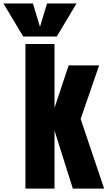

<svg xmlns="http://www.w3.org/2000/svg" viewBox="-116 -1121 639 1141"><path d="M35.2 0V-859.4H208V-480L292 -732.4H473.1L363.3 -414.1L502.9 0H316.9L208 -345.2V0ZM22 -903.8 -95.7 -1100.6H79.6L121.6 -961.4L163.6 -1100.6H338.9L221.2 -903.8Z"/></svg>

Font: webenart
Style: Regular
Weight: 400
Designer: Vernon Adams
Foundry: Vernon Adams
Version: Version 2.116; ttfautohint (v1.8.3)